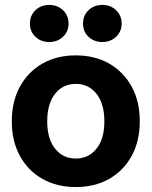

<svg xmlns="http://www.w3.org/2000/svg" viewBox="-20 -754 621 786"><path d="M290 11.7Q211.9 11.7 153.1 -22Q94.2 -55.7 61.3 -116Q28.3 -176.3 28.3 -257.3Q28.3 -338.4 61.3 -398.9Q94.2 -459.5 153.1 -493.4Q211.9 -527.3 290 -527.3Q368.7 -527.3 427.5 -493.4Q486.3 -459.5 519.3 -398.9Q552.2 -338.4 552.2 -257.3Q552.2 -176.8 519.3 -116.2Q486.3 -55.7 427.5 -22Q368.7 11.7 290 11.7ZM290 -105Q342.8 -105 375 -145.3Q407.2 -185.5 407.2 -257.3Q407.2 -329.6 375 -370.1Q342.8 -410.6 290 -410.6Q237.8 -410.6 205.6 -370.1Q173.3 -329.6 173.3 -257.3Q173.3 -185.5 205.6 -145.3Q237.8 -105 290 -105ZM181.2 -582Q147.5 -582 125 -603.5Q102.5 -625 102.5 -657.7Q102.5 -690.4 125 -712.2Q147.5 -733.9 181.2 -733.9Q215.3 -733.9 238 -712.2Q260.7 -690.4 260.7 -657.7Q260.7 -625 238 -603.5Q215.3 -582 181.2 -582ZM398.9 -582Q364.7 -582 342.3 -603.5Q319.8 -625 319.8 -657.7Q319.8 -690.4 342.3 -712.2Q364.7 -733.9 398.9 -733.9Q432.6 -733.9 455.3 -712.2Q478 -690.4 478 -657.7Q478 -625 455.3 -603.5Q432.6 -582 398.9 -582Z"/></svg>

Font: Inter Display
Style: Bold
Weight: 700
Designer: Rasmus Andersson
Foundry: rsms
Version: Version 4.001;git-9221beed3